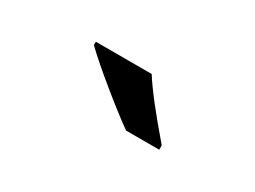

<svg xmlns="http://www.w3.org/2000/svg" viewBox="-27 -934 660 497"><g transform="rotate(30 303.5 -686.0)"><path d="M162 -756V-766H329Q362 -714 444 -619V-606H345Q312 -629 253 -677Q194 -725 162 -756Z"/></g></svg>

Font: OpenSansMMV
Style: Bold
Weight: 700
Foundry: Ascender Corporation
Version: Version 4.001